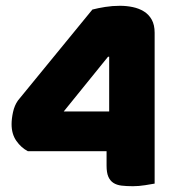

<svg xmlns="http://www.w3.org/2000/svg" viewBox="-20 -635 612 663"><path d="M299 -602Q318 -607 343 -611Q368 -615 394 -615Q417 -615 438.5 -610.5Q460 -606 477 -595.5Q494 -585 504 -567Q514 -549 514 -522V-1Q503 1 481 4.5Q459 8 439 8Q417 8 400 6Q383 4 371.5 -3.5Q360 -11 354 -25Q348 -39 348 -63V-113H76Q53 -125 36.5 -148.5Q20 -172 20 -206Q20 -225 25 -248Q30 -271 42 -288ZM357 -439H353L200 -250H357Z"/></svg>

Font: Baloo Tammudu
Style: Regular
Weight: 400
Designer: Omkar Shende and Ek Type
Foundry: Ek Type
Version: Version 1.007;PS 1.000;hotconv 1.0.88;makeotf.lib2.5.647800